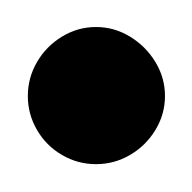

<svg xmlns="http://www.w3.org/2000/svg" viewBox="-20 -1280 140 140"><path d="M0.3 -1210Q0.3 -1196.7 7 -1185.2Q13.7 -1173.7 25.2 -1167Q36.7 -1160.3 50 -1160.3Q63.3 -1160.3 74.8 -1167Q86.3 -1173.7 93.3 -1185.2Q100.3 -1196.7 100.3 -1210Q100.3 -1223.3 93.3 -1234.8Q86.3 -1246.3 74.8 -1253.3Q63.3 -1260.3 50 -1260.3Q36.7 -1260.3 25.2 -1253.3Q13.7 -1246.3 7 -1234.8Q0.3 -1223.3 0.3 -1210Z"/></svg>

Font: Linefont Thin
Style: Regular
Weight: 100
Monospace: yes
Version: Version 3.002;gftools[0.9.33]